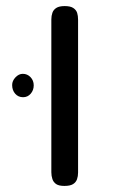

<svg xmlns="http://www.w3.org/2000/svg" viewBox="-20 -602 375 632"><path d="M192 10Q174 10 165 4Q156 -2 152.5 -12.5Q149 -23 149 -35V-538Q149 -550 152.5 -560Q156 -570 165.5 -576Q175 -582 193 -582Q212 -582 221.5 -575.5Q231 -569 234 -559.5Q237 -550 237 -537V-34Q237 -22 233.5 -12Q230 -2 220.5 4Q211 10 192 10ZM56 -282Q40 -282 30 -293.5Q20 -305 20 -322Q20 -336 31 -347.5Q42 -359 55 -359Q70 -359 80.5 -348Q91 -337 91 -321Q91 -305 81 -293.5Q71 -282 56 -282Z"/></svg>

Font: Fredoka SemiExpanded
Style: Regular
Weight: 400
Width: 6
Designer: Ben Nathan
Foundry: Milena B. Brandão, Ben Nathan
Version: Version 2.001